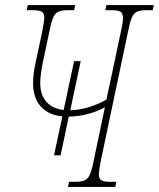

<svg xmlns="http://www.w3.org/2000/svg" viewBox="-20 -734 624 754"><path d="M584 -714 580 -694H557Q531 -694 518 -688Q505 -682 497.5 -664.5Q490 -647 482 -606L377 -108Q368 -61 368 -51Q368 -32 378 -26Q388 -20 414 -20H437L433 0H247L251 -20H274Q300 -20 313 -26Q326 -32 333.5 -49.5Q341 -67 349 -108L392 -313Q369 -299 331 -288Q293 -277 250 -276L218 -124H192L225 -277Q171 -282 140.5 -315.5Q110 -349 110 -407Q110 -445 120 -489L145 -606Q154 -653 154 -663Q154 -682 144 -688Q134 -694 108 -694H85L89 -714H275L271 -694H248Q222 -694 209 -688Q196 -682 188.5 -664.5Q181 -647 173 -606L148 -488Q138 -438 138 -408Q138 -362 162 -334.5Q186 -307 230 -302L271 -494H297L256 -301Q295 -302 333 -314.5Q371 -327 398 -343L454 -606Q463 -645 463 -663Q463 -682 453 -688Q443 -694 417 -694H394L398 -714Z"/></svg>

Font: Noto Serif CondThin
Style: Italic
Weight: 250
Width: 3
Italic angle: -12°
Designer: Monotype Design Team
Foundry: Monotype Imaging Inc.
Version: Version 1.001